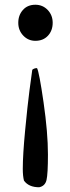

<svg xmlns="http://www.w3.org/2000/svg" viewBox="-20 -773 297 809"><path d="M202 -677Q202 -644 182 -622.5Q162 -601 129 -601Q99 -601 78 -623Q57 -645 57 -677Q57 -709 76.5 -731Q96 -753 129 -753Q160 -753 181 -731Q202 -709 202 -677ZM145 16Q101 16 81 -12Q76 -31 76 -62Q76 -120 86 -224.5Q96 -329 104 -390.5Q112 -452 116 -479Q124 -486 136 -486Q145 -470 163.5 -342Q182 -214 182 -122Q182 -40 176 -14.5Q170 11 145 16Z"/></svg>

Font: Myanmar Chatu
Style: Regular
Weight: 400
Designer: Danh Hong
Foundry: Google Inc.
Version: Version 2.00 November 20, 2015